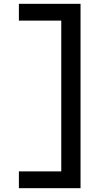

<svg xmlns="http://www.w3.org/2000/svg" viewBox="-20 -843 540 1006"><path d="M79 143V55H301V-735H79V-823H402V143Z"/></svg>

Font: Zed Sans Semibold
Style: Regular
Weight: 600
Designer: Belleve Invis
Foundry: Belleve Invis
Version: Version 1.0.0; ttfautohint (v1.8.4)